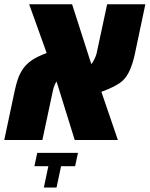

<svg xmlns="http://www.w3.org/2000/svg" viewBox="-34 -651 696 893"><path d="M-14.2 0 35.2 -232.4Q41 -259.3 49.1 -283.2Q57.1 -307.1 73.2 -331.1Q89.4 -354.5 115 -371.6Q140.6 -388.7 183.1 -404.3L101.6 -631.3H301.3L390.6 -353Q394 -356.4 397.5 -361.8Q400.9 -367.2 403.8 -373.5Q407.7 -380.9 411.1 -389.4Q414.6 -397.9 416 -405.8L464.4 -631.3H642.1L593.3 -400.4Q585 -360.8 571 -327.6Q557.1 -294.4 536.1 -275.4Q525.4 -265.1 506.8 -254.9Q488.3 -244.6 469.5 -236.6Q450.7 -228.5 437.5 -224.1L514.2 0H313.5L229 -272Q227.1 -269.5 225.1 -265.9Q223.1 -262.2 221.2 -257.8Q218.3 -251.5 215.8 -243.7Q213.4 -235.8 211.4 -226.6L163.1 0ZM169.9 221.2 190.9 122.1H126L139.2 60.1H328.6L315.4 122.1H250L229 221.2Z"/></svg>

Font: Open Sans SemiCondensed ExtraBold
Style: Italic
Weight: 800
Width: 4
Italic angle: -12°
Designer: Monotype Design Team
Foundry: Monotype Imaging Inc.
Version: Version 3.003